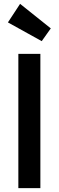

<svg xmlns="http://www.w3.org/2000/svg" viewBox="-20 -974 304 994"><path d="M21 -858 84 -954 243 -827 196 -761ZM189 -695V0H75V-695Z"/></svg>

Font: Fz Poppins Med
Style: Regular
Weight: 500
Designer: Ninad Kale (Devanagari), Jonny Pinhorn (Latin)
Foundry: Indian Type Foundry
Version: Vit hóa bi Vntype.Com & FontZin.Com